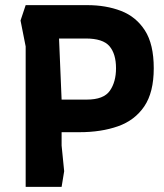

<svg xmlns="http://www.w3.org/2000/svg" viewBox="-20 -728 639 748"><path d="M80 0V-547L60 -648L80 -708H320Q393 -708 451.5 -685.5Q510 -663 544.5 -609.5Q579 -556 579 -462Q579 -368 542 -313.5Q505 -259 439.5 -236Q374 -213 290 -213H220V-161L230 -61L220 0ZM220 -340H318Q384 -340 408 -374.5Q432 -409 432 -462Q432 -518 406.5 -548Q381 -578 314 -578H210Z"/></svg>

Font: Rowdies Light
Style: Regular
Weight: 300
Designer: Jaikishan Patel
Version: Version 1.000; ttfautohint (v1.8.3)